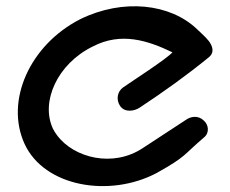

<svg xmlns="http://www.w3.org/2000/svg" viewBox="-20 -605 751 626"><path d="M644.9 -156.8C663.8 -171.4 660.6 -198.9 643.6 -212.7C626.1 -229.2 602.2 -225.9 585.8 -214L446.3 -122.7C349 -57.4 220.6 -89.8 165.8 -164.3C160.6 -171.1 156.1 -178.2 152.5 -185.6C112 -272.3 165.8 -396.4 282.8 -453.6C375.4 -501.5 462 -472.9 542.2 -434.4C523.9 -413.1 409.2 -339.6 380.7 -319.5C361.5 -305 358.4 -278.8 371.7 -259.4C387 -237 418.4 -242.7 435.4 -254.1C514.4 -306.1 590.2 -360.6 660.9 -418.3C682.1 -435.6 670.8 -458.1 660.4 -471.7C648.8 -486.4 632.1 -500 623.5 -508.8C536 -593.7 380.7 -610.7 241.5 -542.4C77 -458.4 -4 -276.4 60 -136.1C124.4 4.2 336.8 40.1 490.2 -40.6C588.2 -95.3 575.2 -97.2 644.9 -156.8Z"/></svg>

Font: Hi.
Style: Black
Weight: 400
Designer: Mew Too, Robert Jablonski
Foundry: Cannot Into Space Fonts
Version: Version 1.996